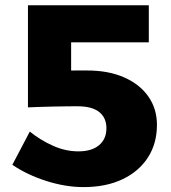

<svg xmlns="http://www.w3.org/2000/svg" viewBox="-20 -721 665 748"><path d="M257.1 -366 179.7 -445.6Q207.1 -446 235.2 -446.2Q263.3 -446.4 285.9 -446.4Q308.4 -446.4 319.6 -446.4Q402.4 -446.4 463.5 -419.6Q524.6 -392.7 558 -345Q591.4 -297.3 591.4 -234.6Q591.4 -161.3 555.9 -106.9Q520.4 -52.4 456.5 -22.3Q392.6 7.9 305.4 7.9Q235.1 7.9 160.1 -16.1Q85 -40.1 28.1 -79L96.1 -208.4Q138.4 -174.4 187 -152.9Q235.6 -131.3 285.3 -131.3Q337.4 -131.3 366 -155.4Q394.6 -179.6 394.6 -221.4Q394.6 -262 366.6 -284.5Q338.7 -307 280.9 -307Q268.9 -307 244.1 -306.8Q219.4 -306.6 189.6 -305.9Q159.9 -305.3 132.7 -304.4Q105.6 -303.6 88.9 -302.7V-700.6H559.7V-556H176.7L257.1 -636Z"/></svg>

Font: Alexandria
Style: Regular
Weight: 400
Designer: Mohamed Gaber
Foundry: Kief Type Foundry
Version: Version 5.100